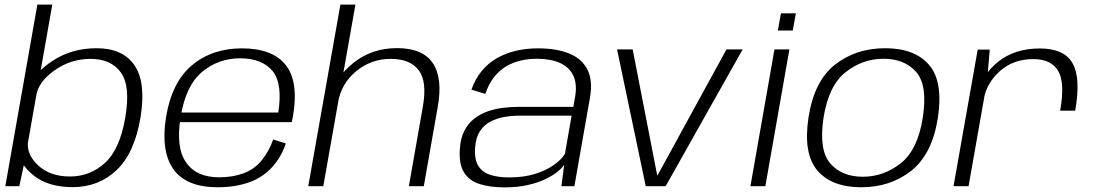

<svg xmlns="http://www.w3.org/2000/svg" viewBox="-20 -805 4747 830"><path d="M3 0H63.5L86.5 -107.5L206 -785H141.5ZM294 4Q406.5 4 484.2 -69.8Q562 -143.5 587.5 -298Q612 -449.5 561.2 -523Q510.5 -596.5 398 -596.5Q290.5 -596.5 208.8 -543Q127 -489.5 118.5 -439.5L137 -394Q147 -452.5 216.8 -501.5Q286.5 -550.5 371.5 -550.5Q459.5 -550.5 502.2 -492Q545 -433.5 521.5 -296.5Q498 -159 433.5 -100.5Q369 -42 282 -42Q196 -42 143.8 -91Q91.5 -140 102 -199L67.5 -152.5Q58 -102.5 122 -49.2Q186 4 294 4Z M920.5 4.5 928 -38.5Q828.5 -38.5 784.5 -103Q739.5 -166 760.5 -297Q782.5 -435.5 854 -494.5Q925 -553 1018 -553Q1114 -553 1160 -496Q1202 -442 1183 -318.5H755.5L748 -277H1241Q1244 -288 1246 -299.5Q1272.5 -450.5 1215.5 -523.5Q1158.5 -596 1025.5 -596Q897.5 -596 810 -523Q722.5 -450 697.5 -297.5Q674.5 -151.5 730 -73Q786 4.5 920.5 4.5ZM928 -38.5 920.5 4.5Q996.5 4.5 1056 -16.5Q1114.5 -37 1156 -82Q1196.5 -126.5 1215.5 -185L1161 -202Q1144 -153.5 1113 -114Q1081.5 -74 1033.5 -56Q985 -38.5 928 -38.5Z M1312.5 0H1377.5L1516.5 -785H1451.5ZM1747.5 0H1812L1872.5 -344Q1894.5 -468.5 1850.5 -532.8Q1806.5 -597 1696.5 -597Q1587.5 -597 1508.2 -533.5Q1429 -470 1415.5 -394.5L1441.5 -363Q1455.5 -444.5 1520.2 -497.5Q1585 -550.5 1669 -550.5Q1753.5 -550.5 1790.5 -500.8Q1827.5 -451 1807.5 -341.5Z M2160.5 5Q2216.5 5 2260.2 -4.8Q2304 -14.5 2336.5 -30Q2369 -45.5 2389.5 -62.2Q2410 -79 2419 -93L2407 0H2463L2530 -380.5Q2543.5 -455.5 2520 -503Q2496.5 -550.5 2441.8 -573.2Q2387 -596 2306 -596Q2255.5 -596 2210.5 -585.5Q2165.5 -575 2128 -553.5Q2090.5 -532 2062.5 -498.2Q2034.5 -464.5 2018 -417.5L2078 -399Q2095.5 -451.5 2127.5 -485.2Q2159.5 -519 2203.2 -535Q2247 -551 2300 -551Q2360 -551 2400.5 -533Q2441 -515 2458.5 -477.8Q2476 -440.5 2465.5 -383L2458.5 -343H2219.5Q2186.5 -343 2151.8 -338.5Q2117 -334 2085.5 -322.5Q2054 -311 2028.5 -290.8Q2003 -270.5 1987 -239Q1971 -207.5 1968 -162.5Q1963 -96 1985.8 -59.8Q2008.5 -23.5 2054 -9.2Q2099.5 5 2160.5 5ZM2180 -38Q2135 -38 2100.5 -48.8Q2066 -59.5 2048 -87.5Q2030 -115.5 2034 -168Q2037 -210.5 2054.5 -237.5Q2072 -264.5 2099.5 -279Q2127 -293.5 2159.5 -299.2Q2192 -305 2224.5 -305H2451L2422 -139.5Q2407 -115 2374.2 -91.8Q2341.5 -68.5 2292.8 -53.2Q2244 -38 2180 -38Z M2771.5 0H2857.5L3190.5 -591.5H3120.5L2822.5 -47H2821L2715 -591.5H2647.5Z M3224 0H3288.5L3392.5 -591.5H3328ZM3356 -747.5 3342.5 -673H3407L3420.5 -747.5Z M3703 4.5Q3829.5 4.5 3919.8 -67.2Q4010 -139 4034.5 -296.5Q4058 -453 3996 -524.8Q3934 -596.5 3807 -596.5Q3679.5 -596.5 3589.2 -525.2Q3499 -454 3475 -296.5Q3451.5 -140.5 3513.5 -68Q3575.5 4.5 3703 4.5ZM3709.5 -41Q3619 -41 3569 -98.8Q3519 -156.5 3540 -296Q3562 -435 3635.5 -493Q3709 -551 3799.5 -551Q3890.5 -551 3940.8 -493.5Q3991 -436 3969 -296Q3947.5 -157.5 3874 -99.2Q3800.5 -41 3709.5 -41Z M4563 -326.5H4628Q4653 -468 4616.5 -531.8Q4580 -595.5 4475.5 -595.5Q4367.5 -595.5 4296 -538.8Q4224.5 -482 4211 -403.5L4233.5 -379Q4245.5 -446.5 4303 -498Q4360.5 -549.5 4447.5 -549.5Q4523.5 -549.5 4554 -499.2Q4584.5 -449 4563 -326.5ZM4102 0H4167L4247 -453.5L4258.5 -590.5H4206.5Z"/></svg>

Font: Anybody SemiExpanded Light
Style: Italic
Weight: 300
Width: 6
Italic angle: -10°
Version: Version 1.113;gftools[0.9.25]